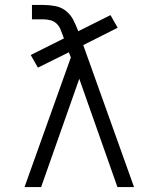

<svg xmlns="http://www.w3.org/2000/svg" viewBox="-20 -755 640 775"><path d="M79 0 266 -523 258 -544 133 -482 104 -533 238 -600 234 -611Q229 -625 223.5 -638Q218 -651 207.5 -660.5Q197 -670 183 -673.5Q169 -677 155 -677H109V-735H155Q179 -735 203 -730.5Q227 -726 246 -711Q265 -696 276 -674.5Q287 -653 295 -631L296 -629L426 -694L455 -643L316 -573L521 0H454L300 -437L146 0Z"/></svg>

Font: Iosevka Etoile Light
Style: Regular
Weight: 300
Designer: Belleve Invis
Foundry: Belleve Invis
Version: Version 25.0.1; ttfautohint (v1.8.4)